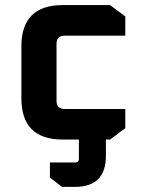

<svg xmlns="http://www.w3.org/2000/svg" viewBox="-20 -548 558 754"><path d="M64 -162.1V-365.9Q64 -528 226.1 -528H412.1L472.1 -483.3V-407.9H234.1Q202 -407.9 202 -375.9V-152.1Q202 -120 234.1 -120H472.1V-44.6L412.1 0H226.1Q64 0 64 -162.1ZM176 89.9H275.9Q289.8 89.9 289.8 75.9V-59.6H395.9V64.1Q395.9 185.9 274.1 185.9H223.4L176 149.1Z"/></svg>

Font: Oxanium ExtraLight
Style: Regular
Weight: 200
Designer: Severin Meyer
Version: Version 2.000